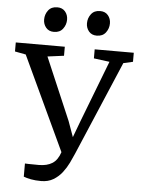

<svg xmlns="http://www.w3.org/2000/svg" viewBox="-76 -1007 786 1069"><g transform="rotate(5 317.0 -472.0)"><path d="M194.5 13.5Q162.5 13.5 137.5 8.8Q112.5 4 96.5 -2.5V-76Q100 -75.5 116.5 -75.2Q133 -75 150.2 -74.8Q167.5 -74.5 173.5 -74.5Q220 -74.5 249.5 -93.2Q279 -112 293.5 -156.5L48 -681L-13 -692.5V-743H261V-692.5L169.5 -680.5L318 -333L349.5 -245.5L382.5 -334L516 -681L428 -692.5V-743H646.5V-692.5L593.5 -680.5L369.5 -154Q360 -131.5 346.2 -103Q332.5 -74.5 312.2 -48Q292 -21.5 263 -4Q234 13.5 194.5 13.5ZM192.5 -820Q164.5 -820 148.8 -839Q133 -858 133 -884Q133 -913 150.2 -935.5Q167.5 -958 200 -958H201Q229 -958 244.8 -939.2Q260.5 -920.5 260.5 -894Q260.5 -865.5 243.2 -842.8Q226 -820 193.5 -820ZM432 -820Q404 -820 388.2 -839Q372.5 -858 372.5 -884Q372.5 -913 389.8 -935.5Q407 -958 439.5 -958H440.5Q468.5 -958 484.2 -939.2Q500 -920.5 500 -894Q500 -865.5 482.8 -842.8Q465.5 -820 433 -820Z"/></g></svg>

Font: Merriweather
Style: Regular
Weight: 400
Designer: Eben Sorkin
Foundry: Eben Sorkin
Version: Version 2.100; ttfautohint (v1.7.19-72a1) -l 8 -r 50 -G 200 